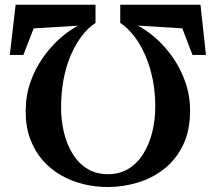

<svg xmlns="http://www.w3.org/2000/svg" viewBox="-20 -772 890 792"><path d="M807 -752.5 829.5 -545.5H774L732 -655L547.5 -666.5Q584.5 -648 622.8 -614.2Q661 -580.5 693 -534.8Q725 -489 744.5 -433.5Q764 -378 764 -316Q764 -232.5 734.8 -172.8Q705.5 -113 656.5 -74.8Q607.5 -36.5 547 -18.5Q486.5 -0.5 424.5 -0.5Q374 -0.5 325 -12.2Q276 -24 232.8 -48.5Q189.5 -73 156.5 -110.5Q123.5 -148 104.5 -199Q85.5 -250 86 -315Q86 -377.5 105.2 -432.5Q124.5 -487.5 156.5 -533.2Q188.5 -579 226.5 -612.8Q264.5 -646.5 301.5 -666L119 -655L76.5 -545.5H20.5L44.5 -752.5H374V-677.5Q341.5 -656 315.5 -621Q289.5 -586 270.5 -540.8Q251.5 -495.5 241.8 -441.8Q232 -388 232 -328.5Q232 -274.5 244 -225Q256 -175.5 280 -136.8Q304 -98 340.2 -75.8Q376.5 -53.5 425 -53.5Q473.5 -53.5 510 -75.8Q546.5 -98 571 -137.2Q595.5 -176.5 608 -226.8Q620.5 -277 620.5 -333Q620.5 -391.5 609.8 -444.8Q599 -498 579.5 -543.2Q560 -588.5 533.5 -622.8Q507 -657 476 -677.5V-752.5Z"/></svg>

Font: Merriweather 60pt
Style: Bold
Weight: 700
Version: Version 2.100